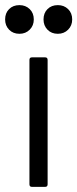

<svg xmlns="http://www.w3.org/2000/svg" viewBox="-65 -730 302 750"><path d="M50 -10V-496Q50 -506 60 -506H111Q121 -506 121 -496V-10Q121 0 111 0H60Q50 0 50 -10ZM105 -654Q105 -679 120.5 -694.5Q136 -710 161 -710Q185 -710 201 -694.5Q217 -679 217 -654Q217 -630 201 -614Q185 -598 161 -598Q136 -598 120.5 -614Q105 -630 105 -654ZM-45 -654Q-45 -679 -29.5 -694.5Q-14 -710 11 -710Q35 -710 51 -694.5Q67 -679 67 -654Q67 -630 51 -614Q35 -598 11 -598Q-14 -598 -29.5 -614Q-45 -630 -45 -654Z"/></svg>

Font: Barlow Condensed
Style: Regular
Weight: 400
Width: 3
Designer: Jeremy Tribby
Foundry: Tribby Type
Version: Version 1.500